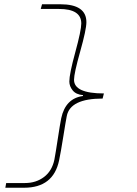

<svg xmlns="http://www.w3.org/2000/svg" viewBox="-20 -728 640 900"><path d="M5 152 9 130H97Q149 130 186.5 101.5Q224 73 235 20Q241 -12 251 -78Q261 -144 267 -174Q287 -267 369 -278V-282Q336 -285 320.5 -304.5Q305 -324 305 -346Q305 -381 333 -483.5Q361 -586 361 -618Q361 -686 257 -686H171L177 -708H263Q385 -708 385 -624Q385 -590 356 -487Q327 -384 327 -354Q327 -290 467 -290L461 -266Q309 -266 293 -184Q288 -159 276.5 -86.5Q265 -14 257 24Q230 152 93 152Z"/></svg>

Font: TypoPRO Source Code Pro
Style: Italic
Weight: 200
Italic angle: -11°
Monospace: yes
Designer: Paul D. Hunt, Teo Tuominen
Foundry: Adobe Systems Incorporated
Version: Version 1.030;PS 1.0;hotconv 1.0.84;makeotf.lib2.5.63406